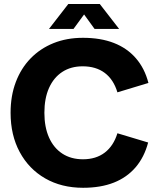

<svg xmlns="http://www.w3.org/2000/svg" viewBox="-20 -906 778 943"><path d="M388 16.3Q282.1 16.3 201.8 -29.9Q121.5 -76.2 76.8 -159.2Q32 -242.2 32 -352Q32 -435.6 57.7 -503.2Q83.3 -570.8 130.4 -619.3Q177.6 -667.8 242.7 -694.1Q307.9 -720.3 387.4 -720.3Q474.3 -720.3 539.2 -695Q604.1 -669.8 647.2 -620.2Q690.4 -570.7 709 -498.6L556.7 -452.5Q537.9 -515.2 494.6 -547.8Q451.3 -580.3 386 -580.3Q327.9 -580.3 285.8 -552.7Q243.7 -525.1 220.8 -474.1Q198 -423.2 198 -352Q198 -281.8 220.8 -230.5Q243.7 -179.2 286.3 -151.4Q328.9 -123.7 387.3 -123.7Q451.6 -123.7 494.6 -156.6Q537.6 -189.5 556.7 -251.5L707.6 -206.1Q688.6 -134 646 -84.3Q603.3 -34.5 539 -9.1Q474.7 16.3 388 16.3ZM220.6 -764 315.6 -886.5H470L565 -764H444.4L364.4 -874.5H421.8L341.1 -764Z"/></svg>

Font: TikTok Sans Light
Style: Regular
Weight: 300
Version: Version 4.000